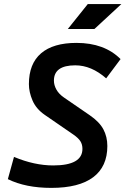

<svg xmlns="http://www.w3.org/2000/svg" viewBox="-20 -914 626 944"><path d="M232.4 9.8Q106 9.8 18.6 -33.2L48.8 -142.6Q148.9 -100.6 241.7 -100.6Q385.3 -100.6 385.3 -182.1Q385.3 -204.1 375 -220Q364.7 -235.8 341.3 -252L200.2 -349.1Q157.7 -378.4 139.9 -419.9Q122.1 -461.4 122.1 -500.5Q122.1 -600.6 181.9 -651.9Q241.7 -703.1 356 -703.1Q493.2 -703.1 572.8 -623.5L502 -528.8Q429.2 -592.8 350.1 -592.8Q245.1 -592.8 245.1 -517.6Q245.1 -495.6 257.3 -473.6Q269.5 -451.7 294.4 -434.6L420.9 -347.7Q468.8 -314.9 488.3 -278.1Q507.8 -241.2 507.8 -196.3Q507.8 -94.7 438 -42.5Q368.2 9.8 232.4 9.8ZM313.5 -771.5 411.6 -894H576.7L444.3 -771.5Z"/></svg>

Font: CaskaydiaCove NFP SemiBold
Style: Italic
Weight: 600
Italic angle: -10°
Designer: Aaron Bell
Foundry: Saja Typeworks
Version: Version 2111.001; VTT 6.35;Nerd Fonts 3.1.1